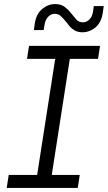

<svg xmlns="http://www.w3.org/2000/svg" viewBox="-20 -926 531 946"><path d="M13 0 23 -64H163L252 -636H113L123 -700H473L463 -636H324L235 -64H373L363 0ZM386 -767Q365 -767 350 -775Q335 -783 324.5 -795Q314 -807 306 -818Q294 -833 281 -845.5Q268 -858 249 -858Q232 -858 217.5 -843.5Q203 -829 199 -802L195 -778H147L151 -808Q158 -857 187.5 -881.5Q217 -906 252 -906Q281 -906 299.5 -891.5Q318 -877 330 -861Q344 -845 355.5 -830.5Q367 -816 389 -816Q406 -816 420.5 -830Q435 -844 439 -872L442 -896H491L487 -866Q480 -816 451 -791.5Q422 -767 386 -767Z"/></svg>

Font: MuseoModerno Light
Style: Italic
Weight: 300
Italic angle: -9°
Designer: Pablo Cosgaya, Héctor Gatti, Marcela Romero, and the Authors of The MuseoModerno Project.
Foundry: Omnibus-Type Team
Version: Version 1.003